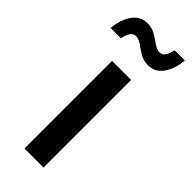

<svg xmlns="http://www.w3.org/2000/svg" viewBox="-251 -726 759 759"><g transform="rotate(45 128.5 -347.0)"><path d="M75.7 0V-489.7H182.1V0ZM-20.5 -577.6Q-15.1 -631.3 8.3 -662.8Q31.7 -694.3 69.3 -694.3Q95.2 -694.3 115.5 -682.1Q135.7 -669.9 152.6 -658Q169.4 -646 185.1 -646Q211.4 -646 220.7 -694.3H278.3Q272.9 -641.1 249.5 -609.4Q226.1 -577.6 188.5 -577.6Q162.6 -577.6 142.6 -589.6Q122.6 -601.6 106 -613.8Q89.4 -626 72.8 -626Q46.4 -626 37.1 -577.6Z"/></g></svg>

Font: Varta Light
Style: Bold
Weight: 700
Version: Version 1.004